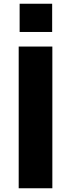

<svg xmlns="http://www.w3.org/2000/svg" viewBox="-20 -1007 380 1027"><path d="M80 0ZM80 -758H260V0H80ZM85 -987H259V-836H85Z"/></svg>

Font: Biryani Heavy
Style: Regular
Weight: 900
Designer: Dan Reynolds and Mathieu Réguer
Foundry: Dan Reynolds and Mathieu Réguer
Version: Version 1.003; ttfautohint (v1.1) -l 5 -r 5 -G 72 -x 0 -D la